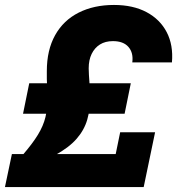

<svg xmlns="http://www.w3.org/2000/svg" viewBox="-35 -755 715 775"><path d="M57 -130Q96 -175 118 -211Q140 -247 148.5 -282.5Q157 -318 157 -364Q157 -375 156.5 -386.5Q156 -398 155 -410.5Q154 -423 154 -436.5Q154 -450 154 -468Q154 -553 187.5 -613Q221 -673 282.5 -704Q344 -735 425 -735Q502 -735 556.5 -706Q611 -677 638 -625Q665 -573 659 -503H499Q504 -542 483.5 -565.5Q463 -589 421 -589Q390 -589 368.5 -575.5Q347 -562 335 -537.5Q323 -513 323 -479Q323 -466 324 -452Q325 -438 326 -423Q327 -408 328 -393.5Q329 -379 329 -363Q329 -313 317 -271.5Q305 -230 274 -194.5Q243 -159 186 -128ZM-15 0 13 -133H432L450 -221H591L545 0ZM58 -296 83 -419H493L468 -296Z"/></svg>

Font: Mona Sans ExtraLight ExtraBold
Style: Italic
Weight: 800
Italic angle: -11.6951°
Version: Version 2.000